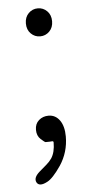

<svg xmlns="http://www.w3.org/2000/svg" viewBox="-51 -545 352 744"><g transform="rotate(-5 125.0 -173.5)"><path d="M103 159Q71 176 61 157Q52 139 77 117L105 93Q117 83 126 70Q141 47 141 9Q141 4 136 4Q129 5 110 5Q107 5 92 -8.5Q77 -22 77 -45.5Q77 -69 92.5 -82.5Q108 -96 130 -96Q157 -96 173.5 -73Q190 -50 190 -10Q190 51 157 101Q125 148 103 159ZM125 -405Q104 -405 89 -420Q74 -435 74 -459.5Q74 -484 89 -499Q104 -514 125 -514Q146 -514 161 -499Q176 -484 176 -459.5Q176 -435 161 -420Q146 -405 125 -405Z"/></g></svg>

Font: Resource Han Rounded KR Light
Style: Regular
Weight: 300
Designer: Cyano Hao (round all glyphs); Ryoko NISHIZUKA 西塚涼子 (kana, bopomofo & ideographs); Paul D. Hunt (Latin, Greek & Cyrillic)
Foundry: Cyano Hao
Version: 0.990